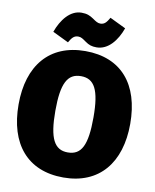

<svg xmlns="http://www.w3.org/2000/svg" viewBox="-100 -1005 891 1101"><g transform="rotate(10 345.0 -454.5)"><path d="M403 -748C471 -748 520 -811 546 -884L453 -929C437 -901 425 -886 401 -886C386 -886 375 -893 355 -907C334 -921 317 -929 285 -929C219 -929 170 -866 144 -793L237 -748C253 -776 265 -791 290 -791C307 -791 317 -783 337 -769C358 -754 375 -748 403 -748ZM345 -716C136 -716 20 -575 20 -349C20 -118 136 20 345 20C554 20 670 -123 670 -349C670 -580 554 -716 345 -716ZM345 -570C423 -570 456 -510 456 -349C456 -188 425 -126 345 -126C267 -126 234 -188 234 -349C234 -510 267 -570 345 -570Z"/></g></svg>

Font: Fira Sans Heavy
Style: Regular
Weight: 900
Designer: bBox Type GmbH & Carrois Corporate GbR & Edenspiekermann AG
Foundry: bBox Type GmbH & Carrois Corporate GbR & Edenspiekermann AG
Version: Version 4.300;PS 004.300;hotconv 1.0.88;makeotf.lib2.5.64775